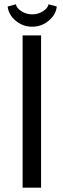

<svg xmlns="http://www.w3.org/2000/svg" viewBox="-20 -863 291 883"><path d="M15.1 0ZM168.9 -700.2V0H84V-700.2ZM203.1 -843.3 241.2 -833Q236.8 -794.9 203.9 -767.6Q170.9 -740.2 127.9 -740.2Q85 -740.2 52.2 -767.6Q19.5 -794.9 15.1 -833L53.2 -843.3Q55.7 -826.2 78.4 -811.5Q101.1 -796.9 128.2 -796.9Q155.3 -796.9 178 -811.5Q200.7 -826.2 203.1 -843.3Z"/></svg>

Font: Pfennig
Style: Medium
Weight: 500
Version: Version 20120410 ; ttfautohint (v0.8)